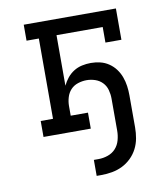

<svg xmlns="http://www.w3.org/2000/svg" viewBox="-83 -590 765 876"><g transform="rotate(-10 300.0 -151.5)"><path d="M294 217V143H316Q338 143 359.5 135.5Q381 128 395.5 112Q410 96 416 74Q422 52 422 30V-119Q422 -139 416.5 -159Q411 -179 397 -193.5Q383 -208 363.5 -214.5Q344 -221 324 -221Q304 -221 284 -214.5Q264 -208 250.5 -193.5Q237 -179 231 -159Q225 -139 225 -119V-74H305V0H86V-74H143V-446H86V-520H513V-375H439V-447H225V-213Q234 -232 247 -248Q260 -264 277.5 -275Q295 -286 315.5 -290.5Q336 -295 357 -295Q378 -295 399.5 -290Q421 -285 439.5 -272.5Q458 -260 471 -242.5Q484 -225 491.5 -204.5Q499 -184 502 -162.5Q505 -141 505 -119V30Q505 55 500.5 80Q496 105 484.5 127.5Q473 150 454.5 168Q436 186 413.5 197Q391 208 366 212.5Q341 217 316 217Z"/></g></svg>

Font: Iosevka HT Extended
Style: Regular
Weight: 400
Width: 7
Monospace: yes
Designer: Belleve Invis
Foundry: Belleve Invis
Version: Version 32.3.0; ttfautohint (v1.8.4)